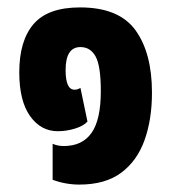

<svg xmlns="http://www.w3.org/2000/svg" viewBox="-20 -485 466 518"><path d="M194 13Q157 13 122 0V-97Q136 -91 152 -91Q202 -91 227 -126.5Q252 -162 252 -239Q252 -307 238 -332.5Q224 -358 197 -358Q157 -358 157 -296Q157 -243 181 -243Q190 -243 197 -248L216 -157Q205 -145 182 -138Q159 -131 136 -131Q90 -131 61 -172Q32 -213 32 -290Q32 -375 70.5 -420Q109 -465 196 -465Q301 -465 345.5 -403.5Q390 -342 390 -235Q390 -163 370 -107Q350 -51 307 -19Q264 13 194 13Z"/></svg>

Font: Noto Sans Thai UI ExtCond ExtBd
Style: Regular
Weight: 800
Width: 2
Designer: Monotype Design Team
Foundry: Monotype Imaging Inc.
Version: Version 2.000